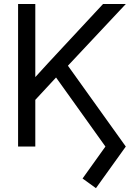

<svg xmlns="http://www.w3.org/2000/svg" viewBox="-20 -748 674 980"><path d="M72.3 0V-727.5H160.2V-354.5Q190.9 -388.7 222.2 -422.4Q253.4 -456.1 285.2 -490.2L505.9 -727.5H622.1L326.7 -412.6L622.1 0L469.7 212.4L401.4 163.1L518.1 0L266.1 -352.5L160.2 -238.3V0Z"/></svg>

Font: Inter Display
Style: Regular
Weight: 400
Designer: Rasmus Andersson
Foundry: rsms
Version: Version 4.001;git-9221beed3